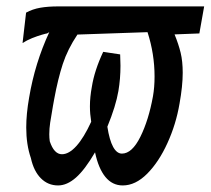

<svg xmlns="http://www.w3.org/2000/svg" viewBox="-20 -569 658 600"><path d="M76.5 -75Q62 -117 62 -170.5Q62 -213 71 -264Q89 -371.5 134 -468.5L127 -464.5Q125 -464.5 111 -460.5Q97 -456.5 80.2 -449.8Q63.5 -443 50.5 -434.5L61.5 -529.5Q81.5 -540.5 105.8 -544.8Q130 -549 162 -549H618L603 -464.5L525.5 -461.5Q538 -431 544.5 -404.2Q551 -377.5 551 -341.5Q551 -300.5 541 -245Q530 -180.5 503.2 -121.8Q476.5 -63 440 -26.2Q403.5 10.5 363.5 10.5Q331 10.5 309.2 -16.2Q287.5 -43 277 -93Q245.5 -39 217.5 -14.2Q189.5 10.5 161.5 10.5Q130 10.5 107.8 -11.8Q85.5 -34 76.5 -75ZM265 -188.5Q261 -213.5 261 -236.5Q261 -265.5 267 -297.5Q275 -348.5 302.5 -407L355.5 -399Q356.5 -375 356.5 -363.5Q356.5 -323 350 -284.5Q342 -237.5 315.5 -173Q322 -131 333.5 -110Q345 -89 361 -89Q392.5 -89 418.5 -141.2Q444.5 -193.5 458 -268Q463 -296 463 -330Q463 -400.5 441 -468.5L222 -461Q191.5 -415.5 176.2 -369Q161 -322.5 149.5 -260L145.5 -238Q139.5 -204.5 136.8 -185.8Q134 -167 134 -149.5Q134 -138 135.5 -127.5Q149 -87 173.5 -87Q195.5 -87 218.8 -112.8Q242 -138.5 265 -188.5Z"/></svg>

Font: JuliaMono SemiBold
Style: Italic
Weight: 600
Italic angle: -9°
Monospace: yes
Designer: cormullion
Foundry: corm
Version: Version 0.056; ttfautohint (v1.8.4)